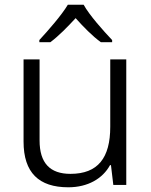

<svg xmlns="http://www.w3.org/2000/svg" viewBox="-20 -785 643 815"><path d="M335 -765H268C242 -721 184 -655 147 -615V-606H194C230 -633 267 -671 301 -708C334 -671 372 -632 408 -606H456V-615C419 -654 359 -721 335 -765ZM516 -533H448V-247C448 -115 396 -47 279 -47C192 -47 148 -93 148 -189V-533H80V-184C80 -52 145 10 270 10C353 10 416 -27 447 -84H451L461 0H516Z"/></svg>

Font: Noto Kufi Arabic Light
Style: Regular
Weight: 300
Designer: Monotype Design Team, David Williams, Khaled Hosny
Foundry: Google LLC
Version: Version 2.109